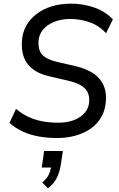

<svg xmlns="http://www.w3.org/2000/svg" viewBox="-20 -748 653 1053"><path d="M292 9Q241 9 193 0.5Q145 -8 104 -27Q63 -46 32 -74L68 -151Q102 -122 139 -105.5Q176 -89 216 -82Q256 -75 300 -75Q350 -75 387.5 -90Q425 -105 446.5 -131.5Q468 -158 469 -192Q471 -222 459.5 -244Q448 -266 422 -281Q396 -296 351 -306L248 -330Q171 -348 133.5 -394.5Q96 -441 100 -518Q102 -567 123.5 -606Q145 -645 182 -672.5Q219 -700 266.5 -714Q314 -728 369 -728Q436 -728 496.5 -707Q557 -686 599 -642L562 -566Q521 -609 470.5 -626.5Q420 -644 365 -644Q317 -644 278 -628.5Q239 -613 216 -585.5Q193 -558 191 -520Q189 -472 212 -447.5Q235 -423 287 -410L391 -386Q482 -365 523.5 -318Q565 -271 561 -200Q559 -149 537.5 -109.5Q516 -70 479.5 -44Q443 -18 395.5 -4.5Q348 9 292 9ZM243 285 212 253Q238 231 248 208.5Q258 186 262 159L279 171H209L222 80H325L314 152Q308 194 292 226.5Q276 259 243 285Z"/></svg>

Font: Nunitoga
Style: Medium Italic
Weight: 500
Italic angle: -9°
Designer: Vernon Adams
Foundry: Vernon Adams
Version: Version 1.0